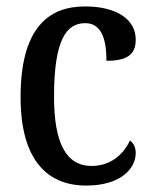

<svg xmlns="http://www.w3.org/2000/svg" viewBox="-20 -567 476 597"><path d="M248 10C359 10 402 -46 402 -91C402 -110 395 -122 384 -130C364 -87 324 -51 265 -51C184 -51 148 -125 148 -266C148 -443 186 -495 245 -495C297 -495 311 -442 311 -378C378 -378 402 -399 402 -444C402 -508 341 -547 244 -547C131 -547 44 -480 44 -265C44 -68 128 10 248 10Z"/></svg>

Font: Noto Serif Ethiopic Condensed Medium
Style: Regular
Weight: 500
Width: 3
Designer: Monotype Design Team
Foundry: Monotype Imaging Inc.
Version: Version 2.102